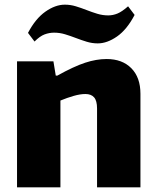

<svg xmlns="http://www.w3.org/2000/svg" viewBox="-20 -803 672 823"><path d="M53 -540H209L219 -479H226Q296 -518 344.5 -534Q393 -550 437 -550Q504 -550 543 -510.5Q582 -471 582 -401V0H396V-338Q396 -371 383.5 -385.5Q371 -400 346 -400Q324 -400 296 -392Q268 -384 239 -372V0H53ZM100 -662Q132 -723 174.5 -753Q217 -783 258 -783Q282 -783 305 -776Q328 -769 351 -760Q374 -751 397 -744Q420 -737 444 -737Q464 -737 483.5 -745Q503 -753 529 -776L557 -739Q524 -676 481.5 -646.5Q439 -617 399 -617Q375 -617 352 -624Q329 -631 305.5 -640Q282 -649 259 -656Q236 -663 212 -663Q191 -663 171 -655.5Q151 -648 128 -625Z"/></svg>

Font: Encode Sans Narrow
Style: ExtraBold
Weight: 800
Designer: Pablo Impallari, Andres Torresi
Foundry: Pablo Impallari, Andres Torresi
Version: Version 1.000; ttfautohint (v1.00) -l 8 -r 50 -G 200 -x 14 -